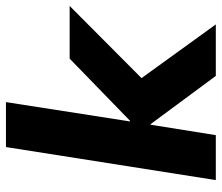

<svg xmlns="http://www.w3.org/2000/svg" viewBox="-70 -675 745 645"><g transform="rotate(-90 302.5 -352.5)"><path d="M20 0 131 -705H282L217 -288H219L428 -491H605L339 -226L337 -285L543 0H370L208 -219H206L171 0Z"/></g></svg>

Font: Nunito Sans 12pt ExtraBold
Style: Italic
Weight: 800
Italic angle: -9°
Designer: Vernon Adams
Foundry: Vernon Adams
Version: Version 3.101;gftools[0.9.27]